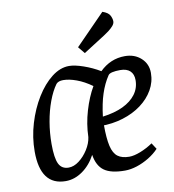

<svg xmlns="http://www.w3.org/2000/svg" viewBox="-83 -806 807 889"><g transform="rotate(-10 320.5 -361.5)"><path d="M155.2 9.4Q36.6 9.4 36.6 -150Q36.6 -217 56 -281.5Q75.3 -346 107.7 -398.5Q140.1 -451 179.9 -482Q219.8 -513 261.5 -513Q288.3 -513 328.8 -498.9Q369.3 -484.9 405.5 -463.2Q456.4 -513 523.9 -513Q569.8 -513 599.8 -485.6Q629.9 -458.1 629.9 -415.8Q629.9 -373.4 608.7 -336.4Q587.5 -299.4 550.2 -271.7Q512.8 -244 463.3 -228.8Q413.9 -213.6 358 -213.8L373.6 -241.4V-216.2Q373.6 -152.6 382 -116.5Q390.4 -80.3 410.4 -65.5Q430.3 -50.7 464.6 -50.7Q486.6 -50.7 517.3 -62.7Q548 -74.8 576 -93.8L594.7 -64.9Q574.7 -43.6 547.1 -26.8Q519.5 -10 490 -0.4Q460.5 9.1 433.7 9.1Q368.2 9.1 336.4 -13.6Q304.5 -36.3 296.1 -89Q271.9 -43.4 234.2 -17Q196.6 9.4 155.2 9.4ZM179.1 -49.8Q203.7 -49.8 228.1 -68.2Q252.6 -86.7 270.8 -115.4Q289 -144.1 292.9 -173Q294.6 -234.6 312.6 -295.4Q330.6 -356.2 357.2 -401.8Q321.1 -427.8 286.2 -440.5Q251.2 -453.3 223.8 -453.3Q212.1 -453.3 203.9 -450.3Q195.6 -447.3 190.6 -441.4Q169.4 -412.3 153.2 -368.6Q137 -324.9 128.3 -274Q119.6 -223 119.6 -171Q119.6 -104.7 133.2 -77.2Q146.8 -49.8 179.1 -49.8ZM375.7 -254.9Q431.7 -262.1 471.4 -280.9Q511 -299.8 532.5 -328.8Q554.1 -357.8 554.1 -395.4Q554.1 -423.1 538.2 -438.2Q522.2 -453.2 492 -453.2Q469.6 -453.2 454.7 -449.8Q439.8 -446.4 435.1 -439.1Q423.5 -421.9 414.1 -402.1Q404.7 -382.3 397.4 -359.9Q390 -337.6 384.7 -311.3Q379.3 -285.1 375.7 -254.9ZM344.5 -559.1 318.2 -591 457.4 -733.2Q484.2 -724.2 492.1 -709.1Q499.9 -694 499.9 -681.1Q499.9 -670.4 490.6 -659.7Q481.2 -649.1 468.7 -639.6Q456.1 -630.1 445.6 -623.6Z"/></g></svg>

Font: Faustina Light
Style: Italic
Weight: 300
Italic angle: -8°
Designer: Alfonso Garcia
Foundry: http://www.omnibus-type.com
Version: Version 1.200